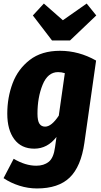

<svg xmlns="http://www.w3.org/2000/svg" viewBox="-23 -837 567 1081"><path d="M518 -496 452 -32Q433 101 369.5 162.5Q306 224 185 224Q135 224 86 208.5Q37 193 -3 166L54 57Q120 96 181 96Q224 96 251.5 74Q279 52 287 -9L295 -66Q244 0 170 0Q97 0 57.5 -53Q18 -106 18 -197Q18 -288 48 -368Q78 -448 144.5 -499.5Q211 -551 315 -551Q421 -551 518 -496ZM188 -197Q188 -157 199 -140.5Q210 -124 231 -124Q267 -124 308 -186L342 -425Q323 -431 304 -431Q246 -431 217 -360Q188 -289 188 -197ZM519 -750 371 -609H270L162 -750L224 -817L331 -723L465 -817Z"/></svg>

Font: Fira Sans Condensed ExtraBold
Style: Italic
Weight: 800
Width: 3
Italic angle: -8°
Designer: bBox Type GmbH & Carrois Corporate GbR & Edenspiekermann AG
Foundry: bBox Type GmbH & Carrois Corporate GbR & Edenspiekermann AG
Version: Version 4.301